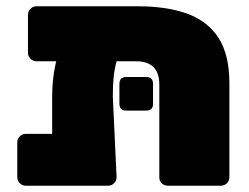

<svg xmlns="http://www.w3.org/2000/svg" viewBox="-20 -591 791 611"><path d="M96 -396Q85 -396 77 -404Q69 -412 69 -423V-544Q69 -555 77 -563Q85 -571 96 -571H419Q512 -571 577 -547Q642 -523 676 -469.5Q710 -416 710 -326V-27Q710 -16 702 -8Q694 0 683 0H514Q503 0 495 -7.5Q487 -15 487 -26V-321Q487 -359 468.5 -377.5Q450 -396 413 -396ZM250 -482H311Q349 -482 362 -468.5Q375 -455 368 -441Q357 -418 350.5 -394Q344 -370 341.5 -343.5Q339 -317 339 -284L351 -27Q351 -16 343 -8Q335 0 324 0H62Q51 0 43 -8Q35 -16 35 -27V-138Q35 -149 43 -157Q51 -165 62 -165H146V-284Q146 -309 148.5 -335Q151 -361 157 -388Q163 -415 174 -441Q181 -457 197 -469.5Q213 -482 250 -482ZM382 -239Q360 -239 360 -261V-324Q360 -346 382 -346H445Q467 -346 467 -324V-261Q467 -239 445 -239Z"/></svg>

Font: Rubik Black
Style: Regular
Weight: 900
Designer: Hubert and Fischer
Foundry: Hubert and Fischer
Version: Version 2.300;gftools[0.9.30]